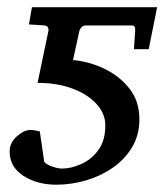

<svg xmlns="http://www.w3.org/2000/svg" viewBox="-20 -502 457 534"><path d="M136.7 11.7Q83.5 11.7 45.2 -12.9Q6.8 -37.6 6.8 -80.6Q6.8 -105 26.9 -122.8Q46.9 -140.6 64.9 -140.6Q70.3 -140.6 79.6 -138.9Q88.9 -137.2 90.8 -136.2L103 -51.8Q109.9 -43.9 125.7 -38.6Q141.6 -33.2 152.8 -33.2Q177.7 -33.2 205.8 -45.7Q233.9 -58.1 253.4 -84.5Q272.9 -110.8 272.9 -153.3Q272.9 -185.5 248.8 -212.4Q224.6 -239.3 182.1 -255.4Q139.6 -271.5 84.5 -271.5L114.7 -416Q115.7 -420.4 113.5 -425.3Q111.3 -430.2 104.5 -431.2L60.5 -434.1L68.8 -481.9H417L393.6 -365.2H352.5L356 -417.5Q356.9 -431.2 347.2 -431.2H217.8Q211.4 -431.2 206.5 -425.8Q201.7 -420.4 200.7 -416L183.1 -335Q227.5 -331.1 269.8 -311Q312 -291 339.8 -255.9Q367.7 -220.7 367.7 -170.4Q367.7 -126.5 347.4 -92.5Q327.1 -58.6 293.5 -35.4Q259.8 -12.2 219 -0.2Q178.2 11.7 136.7 11.7Z"/></svg>

Font: Charis
Style: Italic
Weight: 400
Italic angle: -11°
Designer: Walt Agee, Miriam Martin, Annie Olsen, Victor Gaultney, Lorna Priest, Alan Ward, Bob Hallissy, Martin Hosken, Sharon Cor
Foundry: SIL Global
Version: Version 7.000